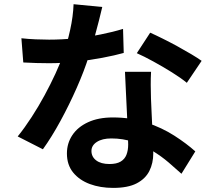

<svg xmlns="http://www.w3.org/2000/svg" viewBox="-20 -839 1040 923"><path d="M82.9 -655.1Q115.3 -651.4 151.8 -649.9Q188.3 -648.4 216 -648.4Q277.8 -648.4 341.4 -655Q405.1 -661.6 464.1 -673.4Q523.2 -685.2 571.5 -700.1L574.8 -584.5Q532.3 -572.6 472.8 -561.3Q413.4 -550 347.1 -542.6Q280.8 -535.1 216.5 -535.1Q186.9 -535.1 155.7 -536Q124.5 -536.9 91.9 -538.7ZM471.6 -805.4Q465.6 -779.5 455.6 -739.9Q445.7 -700.4 433.4 -656.1Q421.2 -611.8 407.3 -569.5Q384.6 -497.5 348.7 -416.3Q312.8 -335 270.8 -257.9Q228.8 -180.7 186.2 -121.4L65.1 -183.1Q98.8 -224.8 131.9 -275.9Q165.1 -326.9 194.3 -380.9Q223.5 -434.8 246.7 -485.2Q269.8 -535.7 284.3 -576.6Q302.9 -630.1 317.3 -695.5Q331.7 -760.8 333.7 -818.8ZM706.2 -493.9Q704.4 -462.4 704.6 -430.7Q704.8 -399.1 705.8 -365.6Q706.8 -343.3 708.3 -307.8Q709.8 -272.3 711.8 -232.7Q713.8 -193.1 715.3 -157.7Q716.8 -122.2 716.8 -101Q716.8 -54.8 698.1 -17.3Q679.4 20.2 637.5 42.2Q595.6 64.3 523.9 64.3Q461.9 64.3 411.7 45.7Q361.6 27 331.6 -9.7Q301.7 -46.5 301.7 -101.4Q301.7 -150.1 327.8 -189.4Q353.9 -228.7 403.5 -251.5Q453 -274.4 522.6 -274.4Q610.6 -274.4 684.9 -249.6Q759.2 -224.7 818.1 -186.8Q877.1 -148.9 918.9 -111.2L852.3 -3.7Q825.2 -28.3 790.6 -58Q756.1 -87.6 713.5 -113.6Q670.9 -139.7 621.2 -156.6Q571.5 -173.5 515.2 -173.5Q471.6 -173.5 445.6 -156.7Q419.6 -139.9 419.6 -113.3Q419.6 -85.3 442.5 -67.9Q465.4 -50.5 506.3 -50.5Q540.5 -50.5 560.1 -62.3Q579.8 -74 588 -95.3Q596.2 -116.6 596.2 -144.1Q596.2 -166.7 594.3 -209Q592.4 -251.3 589.9 -302.2Q587.4 -353.2 585 -404Q582.6 -454.8 580.8 -493.9ZM878.1 -440.9Q849.2 -464.7 805.9 -491.6Q762.6 -518.6 717.3 -543.4Q672 -568.3 637.7 -583.3L702 -681.9Q729 -669.9 763.6 -652.6Q798.3 -635.4 833.6 -616.1Q868.8 -596.8 899.5 -578.5Q930.2 -560.2 949.3 -546.5Z"/></svg>

Font: Noto Sans TC Thin
Style: Regular
Weight: 100
Designer: Ryoko NISHIZUKA 西塚涼子 (kana, bopomofo & ideographs); Paul D. Hunt (Latin, Greek & Cyrillic); Sandoll Communications 산돌커뮤니
Foundry: Adobe
Version: Version 2.004-H2;hotconv 1.0.118;makeotfexe 2.5.65603